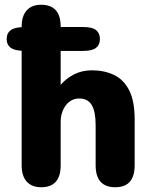

<svg xmlns="http://www.w3.org/2000/svg" viewBox="-20 -782 659 807"><path d="M8 -618Q8 -642.5 25.5 -655.5Q43 -668.5 88 -668.5H329Q367.5 -668.5 383.8 -655.5Q400 -642.5 400 -618Q400 -594 383.8 -581Q367.5 -568 329 -568H88Q43 -568 25.5 -581Q8 -594 8 -618ZM464.5 5Q382 5 382 -87.5V-256Q382 -312.5 365.8 -340.2Q349.5 -368 312.5 -368Q295.5 -368 281.2 -360.5Q267 -353 256.8 -339.5Q246.5 -326 240.8 -308.2Q235 -290.5 235 -269.5V-87.5Q235 5 153 5Q113.5 5 92.2 -18.8Q71 -42.5 71 -87.5V-670Q71 -714.5 92.2 -738.2Q113.5 -762 153 -762Q235 -762 235 -670V-425.5Q258 -452.5 291.5 -469.5Q325 -486.5 366.5 -486.5Q418 -486.5 458.8 -467.2Q499.5 -448 522.8 -402.8Q546 -357.5 546 -280V-87.5Q546 5 464.5 5Z"/></svg>

Font: Sono ExtraLight Monospace
Style: Bold
Weight: 700
Version: Version 2.112